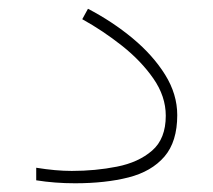

<svg xmlns="http://www.w3.org/2000/svg" viewBox="-20 -421 489 440"><path d="M144.5 -29.3Q198.7 -29.3 248 -39.1Q297.4 -48.8 328.6 -75.9Q359.9 -103 359.9 -155.8Q359.9 -200.2 331.5 -241Q303.2 -281.7 259.3 -316.4Q215.3 -351.1 168.5 -377L181.6 -400.9Q237.8 -371.6 284.2 -333Q330.6 -294.4 358.4 -249.8Q386.2 -205.1 386.2 -157.2Q386.2 -96.2 356.7 -62Q327.1 -27.8 274.4 -14.4Q221.7 -1 151.9 -1Q105.5 -1 63 -7.8V-36.6Q107.9 -29.3 144.5 -29.3Z"/></svg>

Font: Vazirmatn FD Thin
Style: Regular
Weight: 100
Designer: Saber Rastikerdar
Foundry: Saber Rastikerdar
Version: Version 33.003